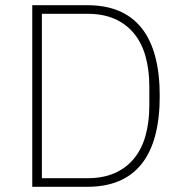

<svg xmlns="http://www.w3.org/2000/svg" viewBox="-20 -718 701 738"><path d="M104 -698H316Q454 -698 524 -610.5Q594 -523 594 -349Q594 -175 524 -87.5Q454 0 316 0H104ZM316 -33Q376 -33 420.5 -52.5Q465 -72 495 -108.5Q525 -145 539.5 -197Q554 -249 554 -313V-385Q554 -449 539.5 -501Q525 -553 495 -589.5Q465 -626 420.5 -645.5Q376 -665 316 -665H141V-33Z"/></svg>

Font: IBM Plex Sans Thai ExtraLight
Style: Regular
Weight: 200
Designer: Mike Abbink, Paul van der Laan, Pieter van Rosmalen, Ben Mitchell, Mark Frömberg
Foundry: Bold Monday
Version: Version 1.1